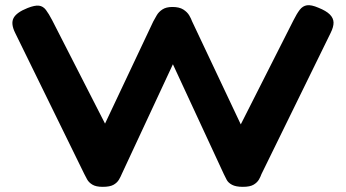

<svg xmlns="http://www.w3.org/2000/svg" viewBox="-20 -717 1340 744"><path d="M378 7Q352 7 338 -1.5Q324 -10 317.5 -22Q311 -34 307 -42L39 -589Q21 -625 32.5 -647Q44 -669 87 -686Q115 -697 131 -695Q147 -693 158 -678.5Q169 -664 182 -639L387 -238L574 -634Q580 -645 587.5 -658Q595 -671 609.5 -680.5Q624 -690 648 -690Q675 -690 690.5 -680Q706 -670 713.5 -657Q721 -644 724 -635L913 -235L1117 -638Q1130 -664 1141.5 -679Q1153 -694 1169.5 -696.5Q1186 -699 1214 -687Q1244 -675 1258 -661Q1272 -647 1272.5 -630Q1273 -613 1261 -589L993 -42Q990 -33 983.5 -21.5Q977 -10 963 -1.5Q949 7 921 7Q894 7 879 -1Q864 -9 858 -21Q852 -33 847 -43L650 -468L452 -43Q448 -33 441 -21Q434 -9 420 -1Q406 7 378 7Z"/></svg>

Font: Fredoka Expanded SemiBold
Style: Regular
Weight: 600
Width: 7
Designer: Ben Nathan
Foundry: Milena B. Brandão, Ben Nathan
Version: Version 2.001